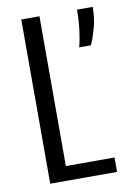

<svg xmlns="http://www.w3.org/2000/svg" viewBox="-81 -753 566 806"><g transform="rotate(-10 202.0 -350.0)"><path d="M67 0V-700H144.5V-61.5H352V0ZM286 -542.5Q293.5 -568.5 299 -610.2Q304.5 -652 304.5 -700H371.5Q371.5 -650 359.5 -608.5Q347.5 -567 336 -542.5Z"/></g></svg>

Font: Trispace SemiCondensed Light
Style: Regular
Weight: 300
Width: 4
Designer: Tyler Finck
Foundry: Etcetera Type Company
Version: Version 1.210; ttfautohint (v1.8.3)